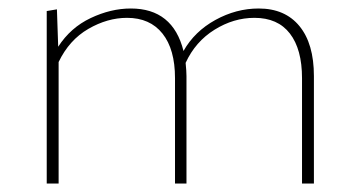

<svg xmlns="http://www.w3.org/2000/svg" viewBox="-20 -432 849 452"><path d="M589 -412Q651 -412 685 -370.5Q719 -329 719 -253V0H691V-248Q691 -316 662.5 -353Q634 -390 579 -390Q530 -390 485 -362Q440 -334 417 -284Q419 -264 419 -253V0H392V-248Q392 -316 362.5 -353Q333 -390 279 -390Q233 -390 188 -364Q143 -338 118 -286V0H90V-406L114 -410L117 -322Q146 -367 193.5 -389.5Q241 -412 288 -412Q387 -412 412 -312Q438 -358 487 -385Q536 -412 589 -412Z"/></svg>

Font: EauTestInfant Extralight
Style: Regular
Weight: 250
Designer: Christian Thalmann (Catharsis Fonts)
Version: Version 0.001;PS 000.001;hotconv 1.0.88;makeotf.lib2.5.64775